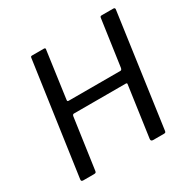

<svg xmlns="http://www.w3.org/2000/svg" viewBox="-164 -903 1062 1065"><g transform="rotate(-30 367.5 -371.0)"><path d="M213 -347Q209 -347 206.5 -344Q204 -341 203 -336L157 -12Q156 -5 153 -2.5Q150 0 141 0H74Q65 0 62.5 -3.5Q60 -7 61 -14L163 -731Q164 -738 166 -740Q168 -742 174 -742H249Q255 -742 257 -739Q259 -736 257 -729L216 -434Q215 -427 217 -425Q219 -423 225 -423H555Q560 -423 562.5 -427Q565 -431 566 -437L608 -732Q609 -738 611.5 -740Q614 -742 619 -742H694Q700 -742 702.5 -738.5Q705 -735 703 -726L603 -12Q602 -5 599.5 -2.5Q597 0 589 0H521Q513 0 509.5 -3.5Q506 -7 507 -15L553 -340Q554 -347 545 -347Z"/></g></svg>

Font: Libre Franklin
Style: Italic
Weight: 400
Italic angle: -8°
Designer: Pablo Impallari, Rodrigo Fuenzalida, Nhung Nguyen
Foundry: Impallari Type
Version: Version 3.000